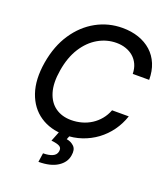

<svg xmlns="http://www.w3.org/2000/svg" viewBox="-169 -853 1036 1192"><g transform="rotate(20 349.0 -257.0)"><path d="M322.8 9.8Q226.6 9.8 158.7 -36.1Q90.8 -82 61.5 -167.2Q32.2 -252.4 51.8 -370.1Q71.3 -485.4 126.5 -567.4Q181.6 -649.4 261.5 -693.4Q341.3 -737.3 434.1 -737.3Q492.7 -737.3 541 -720.7Q589.4 -704.1 624.8 -672.4Q660.2 -640.6 679.2 -594.7Q698.2 -548.8 698.2 -490.7H589.8Q588.9 -526.4 576.4 -553.5Q564 -580.6 542.5 -599.1Q521 -617.7 492.4 -627.4Q463.9 -637.2 430.7 -637.2Q366.2 -637.2 309.6 -604.5Q252.9 -571.8 213.1 -509.3Q173.3 -446.8 158.7 -357.4Q144 -270 162.1 -210.4Q180.2 -150.9 223.4 -120.6Q266.6 -90.3 327.6 -90.3Q363.3 -90.3 397 -99.6Q430.7 -108.9 459.7 -127.4Q488.8 -146 511 -172.9Q533.2 -199.7 546.4 -234.4H656.7Q638.7 -180.2 606.4 -135.5Q574.2 -90.8 530.3 -58.3Q486.3 -25.9 433.8 -8.1Q381.3 9.8 322.8 9.8ZM285.2 1H355L343.3 30.3Q373.5 35.2 393.3 54.9Q413.1 74.7 405.8 115.2Q398.4 163.1 351.8 192.9Q305.2 222.7 226.1 222.7L234.9 163.1Q271.5 163.1 295.9 152.6Q320.3 142.1 324.7 118.2Q329.1 94.7 312.7 85Q296.4 75.2 257.3 71.3Z"/></g></svg>

Font: Inter Tight Medium
Style: Italic
Weight: 500
Italic angle: -9.39999°
Designer: Rasmus Andersson
Foundry: rsms
Version: Version 3.004